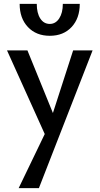

<svg xmlns="http://www.w3.org/2000/svg" viewBox="-20 -678 512 987"><path d="M81 -658H169Q169 -611 187 -583Q205 -555 236 -555Q266 -555 284.5 -583.5Q303 -612 303 -658H390Q390 -584 348 -539Q306 -494 236 -494Q166 -494 123.5 -539Q81 -584 81 -658ZM356 -419H456L180 289H76L210 11L16 -419H121L252 -97Z"/></svg>

Font: EauTestText Semibold
Style: Regular
Weight: 600
Designer: Christian Thalmann (Catharsis Fonts)
Version: Version 0.001;PS 000.001;hotconv 1.0.88;makeotf.lib2.5.64775